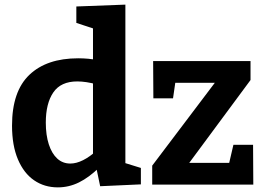

<svg xmlns="http://www.w3.org/2000/svg" viewBox="-20 -798 1148 830"><path d="M230 12Q172 12 127.5 -18.5Q83 -49 57.5 -109Q32 -169 32 -255Q32 -403 107 -474.5Q182 -546 318 -546Q340 -546 362 -544Q384 -542 408 -537L382 -521V-686L392 -672L310 -699V-770L522 -778V-78L505 -98L589 -72V-1L413 7L395 -79L409 -74Q365 -31 321.5 -9.5Q278 12 230 12ZM284 -91Q310 -91 339 -105.5Q368 -120 399 -148L382 -106V-465L399 -433Q352 -446 314 -446Q243 -446 210.5 -398.5Q178 -351 178 -268Q178 -214 191 -174Q204 -134 227.5 -112.5Q251 -91 284 -91ZM1074 -172 1075 0H638V-82L929 -467L947 -440H704L742 -470L728 -373H643L642 -534H1063V-452L770 -56L765 -94H998L962 -56L989 -172Z"/></svg>

Font: Bitter Thin
Style: Bold
Weight: 700
Version: Version 3.021